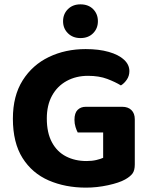

<svg xmlns="http://www.w3.org/2000/svg" viewBox="-20 -851 698 888"><path d="M603.4 -299.2V-90.5Q603.4 -62.6 592.6 -48.2Q581.7 -33.8 558.4 -20.8Q531.1 -5.5 479.9 5.6Q428.7 16.8 377.6 16.8Q282.3 16.8 205.5 -16.4Q128.7 -49.7 84.1 -120.4Q39.6 -191.2 39.6 -302.2Q39.6 -407.7 84.9 -479.4Q130.2 -551 206.4 -587.5Q282.6 -624 376 -624Q437.6 -624 483.2 -610.9Q528.9 -597.8 553.6 -574.8Q578.4 -551.9 578.4 -522.2Q578.4 -500.1 566.6 -482.8Q554.8 -465.4 539.2 -455.9Q513.8 -471.6 476 -486Q438.2 -500.3 387.1 -500.3Q331.7 -500.3 288.3 -476.5Q244.9 -452.7 220.7 -408.6Q196.5 -364.5 196.5 -303Q196.5 -236.8 220.2 -192.9Q243.8 -149 285.4 -127.6Q327 -106.2 380.1 -106.2Q405.5 -106.2 425.7 -111Q445.9 -115.9 457.1 -121.1V-238.2H339.5Q334.2 -247.8 329.3 -263.5Q324.4 -279.2 324.4 -296.8Q324.4 -328.2 338.9 -342.7Q353.4 -357.1 376.7 -357.1H545.2Q572.4 -357.1 587.9 -341.8Q603.4 -326.5 603.4 -299.2ZM432.8 -752.8Q432.8 -719.4 410.6 -697.2Q388.5 -674.9 352.1 -674.9Q316.7 -674.9 294.2 -697.2Q271.7 -719.4 271.7 -752.8Q271.7 -786.4 294.2 -808.7Q316.6 -830.9 351.9 -830.9Q388.8 -830.9 410.8 -808.7Q432.8 -786.4 432.8 -752.8Z"/></svg>

Font: Baloo Bhaijaan 2
Style: Regular
Weight: 400
Designer: Sanskriti Dholi, Noopur Datye and Ek Type
Foundry: Ek Type
Version: Version 1.701